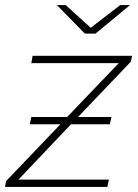

<svg xmlns="http://www.w3.org/2000/svg" viewBox="-22 -740 548 760"><path d="M496 -496 287 -277H419L413 -248H259L51 -29H409L403 0H-2L2 -23L217 -248H96L102 -277H244L448 -490H102L107 -519H501ZM493 -720 356 -607H314L203 -720H238L337 -630L454 -720Z"/></svg>

Font: Montserrat Alternates ExLight
Style: Italic
Weight: 275
Italic angle: -11.3°
Designer: Julieta Ulanovsky
Foundry: Julieta Ulanovsky
Version: Version 7.200